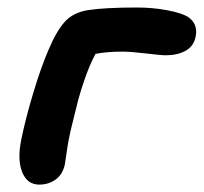

<svg xmlns="http://www.w3.org/2000/svg" viewBox="-20 -481 545 514"><path d="M85 13.2Q52.7 13.2 39.3 -20.5Q25.9 -54.2 37.1 -107.9Q47.9 -161.6 68.8 -231.4Q89.8 -301.3 108.9 -345.2Q130.9 -397.9 153.6 -422.9Q176.3 -447.8 216.8 -454.1Q262.2 -460.9 346.2 -460.9Q389.2 -460.9 427.5 -453.6Q465.8 -446.3 482.9 -436Q510.3 -417.5 503.9 -383.8Q499 -357.4 477.1 -345.2Q455.1 -333 423.8 -333Q411.1 -333 370.8 -337.9Q330.6 -342.8 307.1 -342.8Q267.6 -342.8 235.8 -336.9Q221.7 -311 208.7 -274.7Q195.8 -238.3 189.5 -213.9Q183.1 -189.5 172.9 -147Q168.9 -131.8 165.3 -113.5Q161.6 -95.2 159.9 -83Q158.2 -70.8 156 -56.9Q153.8 -43 153.8 -42Q148.4 -14.6 129.4 -0.7Q110.4 13.2 85 13.2Z"/></svg>

Font: Shantell Sans Irregular Bouncy
Style: Italic
Weight: 600
Italic angle: -11.31°
Designer: Stephen Nixon, Anya Danilova, Shantell Martin
Foundry: Arrow Type
Version: Version 1.006;[9816181b4]